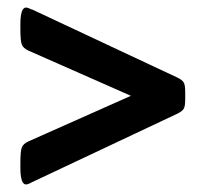

<svg xmlns="http://www.w3.org/2000/svg" viewBox="-20 -499 544 509"><path d="M49 -10Q34 -10 34 -55V-67Q34 -99 38 -108.5Q42 -118 55 -124L327 -245L55 -365Q42 -371 38 -380.5Q34 -390 34 -422V-434Q34 -479 49 -479Q53 -479 58 -476.5Q63 -474 67 -473L451 -293Q463 -287 467 -280.5Q471 -274 471 -255V-236Q471 -217 467 -210.5Q463 -204 451 -198L67 -17Q63 -15 58 -12.5Q53 -10 49 -10Z"/></svg>

Font: Asap Semi Condensed
Style: Bold
Weight: 700
Width: 4
Designer: Pablo Cosgaya
Foundry: Omnibus-Type
Version: Version 3.001; ttfautohint (v1.8.4.7-5d5b)